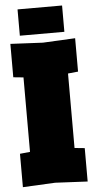

<svg xmlns="http://www.w3.org/2000/svg" viewBox="-59 -905 468 945"><g transform="rotate(-5 175.0 -433.0)"><path d="M15 4V-161L65 -166V-534L15 -539V-704L175 -696L335 -704V-539L285 -534V-166L335 -161V4L175 -4ZM65 -740V-870H285V-740Z"/></g></svg>

Font: Tektur Condensed Black
Style: Regular
Weight: 900
Width: 3
Designer: Adam Jagosz
Foundry: Adam Jagosz
Version: Version 1.005;gftools[0.9.30]